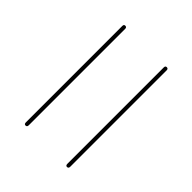

<svg xmlns="http://www.w3.org/2000/svg" viewBox="-18 -590 491 491"><g transform="rotate(-45 227.5 -344.0)"><path d="M47 -418.5Q47 -423.5 53.5 -423.5H402Q408 -423.5 408 -418.5Q408 -413 402 -413H53.5Q47 -413 47 -418.5ZM47 -268.5Q47 -273.5 53.5 -273.5H402Q408 -273.5 408 -268.5Q408 -263 402 -263H53.5Q47 -263 47 -268.5Z"/></g></svg>

Font: Fraunces 144pt S000 Black
Style: Regular
Weight: 900
Version: Version 1.000; ttfautohint (v1.8.3)